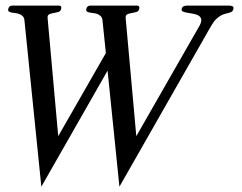

<svg xmlns="http://www.w3.org/2000/svg" viewBox="-20 -687 888 705"><path d="M836.9 -653.8Q835.4 -647 831.3 -644.3Q827.1 -641.6 821 -639.9Q814.9 -638.2 807.4 -636.5Q799.8 -634.8 791.3 -630.1Q782.7 -625.5 773.4 -616.5Q764.2 -607.4 754.9 -591.3L418.5 -1.5L375 -427.7L131.8 -1.5L69.8 -611.8Q68.8 -622.1 63.5 -627.4Q58.1 -632.8 51 -635.5Q43.9 -638.2 36.4 -638.9Q28.8 -639.6 22.5 -640.9Q16.1 -642.1 12.5 -645Q8.8 -647.9 10.3 -654.3Q13.2 -666.5 25.4 -666.5H195.8Q207.5 -666.5 204.6 -654.3Q202.6 -645.5 194.3 -643.1Q186 -640.6 176.8 -639.2Q167.5 -637.7 160.6 -634.5Q153.8 -631.3 154.8 -620.6L193.8 -187L368.7 -492.2L356.4 -611.8Q355.5 -622.1 350.1 -627.4Q344.7 -632.8 337.6 -635.5Q330.6 -638.2 323 -638.9Q315.4 -639.6 309.1 -640.9Q302.7 -642.1 299.1 -645Q295.4 -647.9 296.9 -654.3Q299.8 -666.5 312 -666.5H482.4Q494.1 -666.5 491.2 -654.3Q489.3 -645.5 481 -643.1Q472.7 -640.6 463.4 -639.2Q454.1 -637.7 447.3 -634.5Q440.4 -631.3 441.4 -620.6L480.5 -187L711.9 -591.3Q720.7 -606.9 719 -615.7Q717.3 -624.5 709.7 -629.4Q702.1 -634.3 690.9 -636.2Q679.7 -638.2 669.4 -639.9Q659.2 -641.6 652.3 -644.3Q645.5 -647 647 -653.8Q648.9 -662.1 655.3 -664.3Q661.6 -666.5 668 -666.5H820.8Q827.1 -666.5 833 -664.3Q838.9 -662.1 836.9 -653.8Z"/></svg>

Font: Atsinvsda
Style: Italic
Weight: 400
Italic angle: -12°
Designer: Al Webster
Foundry: Al Webster and Michael Everson
Version: Version 2.000